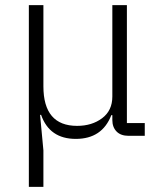

<svg xmlns="http://www.w3.org/2000/svg" viewBox="-20 -532 617 752"><path d="M150 200H93V-512H150V-194Q150 -39 282 -39Q340 -39 380 -69Q420 -99 420 -154V-512H477V-50H547V0H484Q453 0 436.5 -17Q420 -34 420 -62V-81H416Q380 12 277 12Q174 12 141 -82H137L150 57Z"/></svg>

Font: IBM Plex Sans Light
Style: Regular
Weight: 300
Designer: Mike Abbink, Paul van der Laan, Pieter van Rosmalen
Foundry: Bold Monday
Version: Version 3.0